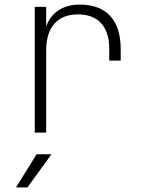

<svg xmlns="http://www.w3.org/2000/svg" viewBox="-20 -580 640 840"><path d="M132 0H182V-360C182 -460 231 -517 320 -517C411 -517 458 -463 458 -365V-315H508V-365C508 -489 449 -560 328 -560C255 -560 203 -524 182 -464V-550H132ZM50 240H100L205 95H140Z"/></svg>

Font: JetBrains Mono Thin
Style: Regular
Weight: 100
Monospace: yes
Designer: Philipp Nurullin, Konstantin Bulenkov
Foundry: JetBrains
Version: Version 2.305